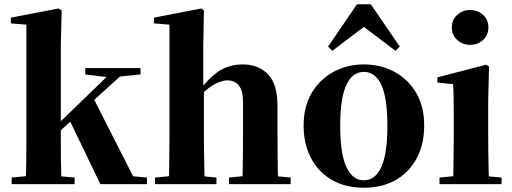

<svg xmlns="http://www.w3.org/2000/svg" viewBox="-20 -866 2408 903"><path d="M35 0V-31L139 -41H219L331 -31V0ZM101 0Q102 -17 102.5 -46.5Q103 -76 103.5 -111Q104 -146 104 -179.5Q104 -213 104 -238V-750L31 -756V-783L255 -826L270 -817L266 -656V-246Q266 -218 266 -183Q266 -148 266.5 -112Q267 -76 268 -46.5Q269 -17 270 0ZM182 -177V-221H189L356 -383L525 -546H588ZM452 0 307 -301 420 -403 606 -37 671 -31V0ZM381 -516V-546H641V-516L525 -504L503 -501Z M709 0V-31L813 -41H893L998 -31V0ZM774 0Q775 -26 775.5 -68.5Q776 -111 776.5 -157Q777 -203 777 -238V-750L704 -756V-783L926 -826L939 -817L936 -656V-459L939 -445V-238Q939 -203 939.5 -157Q940 -111 941 -68.5Q942 -26 943 0ZM1057 0V-31L1159 -41H1237L1347 -31V0ZM1119 0Q1121 -26 1121.5 -68Q1122 -110 1122.5 -156Q1123 -202 1123 -238V-383Q1123 -441 1103 -464.5Q1083 -488 1050 -488Q1018 -488 978.5 -463.5Q939 -439 898 -390L864 -437H915Q966 -504 1013 -533.5Q1060 -563 1122 -563Q1196 -563 1240.5 -516.5Q1285 -470 1285 -368V-238Q1285 -202 1285.5 -156Q1286 -110 1286.5 -68Q1287 -26 1288 0Z M1691 17Q1605 17 1541.5 -19.5Q1478 -56 1443 -122Q1408 -188 1408 -276Q1408 -365 1446 -429Q1484 -493 1548.5 -528Q1613 -563 1691 -563Q1770 -563 1834.5 -528.5Q1899 -494 1937 -430Q1975 -366 1975 -276Q1975 -187 1939.5 -121Q1904 -55 1840.5 -19Q1777 17 1691 17ZM1691 -18Q1745 -18 1773.5 -81Q1802 -144 1802 -274Q1802 -405 1773.5 -466.5Q1745 -528 1691 -528Q1638 -528 1609 -466.5Q1580 -405 1580 -274Q1580 -144 1609 -81Q1638 -18 1691 -18ZM1840 -627 1646 -774H1737L1543 -627L1523 -647L1659 -846H1724L1860 -647Z M2047 0V-31L2152 -41H2230L2339 -31V0ZM2111 0Q2112 -26 2112.5 -68.5Q2113 -111 2113.5 -157Q2114 -203 2114 -238V-318Q2114 -368 2113.5 -401.5Q2113 -435 2111 -470L2037 -478V-502L2267 -562L2280 -553L2276 -392V-238Q2276 -203 2276.5 -157Q2277 -111 2278 -68.5Q2279 -26 2280 0ZM2191 -655Q2156 -655 2130.5 -678Q2105 -701 2105 -738Q2105 -773 2130.5 -796Q2156 -819 2191 -819Q2227 -819 2252 -796Q2277 -773 2277 -738Q2277 -701 2252 -678Q2227 -655 2191 -655Z"/></svg>

Font: Noto Serif JP Black
Style: Regular
Weight: 900
Designer: Ryoko NISHIZUKA 西塚涼子 (kana & ideographs); Frank Grießhammer (Latin, Greek & Cyrillic); Wenlong ZHANG 张文龙 (bopomofo); San
Foundry: Adobe
Version: Version 2.003-H1;hotconv 1.1.1;makeotfexe 2.6.0